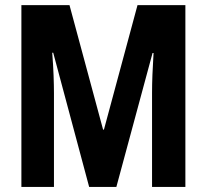

<svg xmlns="http://www.w3.org/2000/svg" viewBox="-20 -734 812 754"><path d="M330.1 0 189 -526.9H185.1Q189 -477.5 190.4 -437.5Q191.9 -397.5 191.9 -368.2V0H64V-713.9H252.9L384.8 -225.1H388.2L520 -713.9H708V0H577.1V-369.1Q577.1 -402.3 578.6 -440.4Q580.1 -478.5 583 -525.9H579.1L437 0Z"/></svg>

Font: Open Sans Condensed
Style: Bold
Weight: 700
Width: 3
Designer: Monotype Design Team
Foundry: Monotype Imaging Inc.
Version: Version 3.003; ttfautohint (v1.8.4)